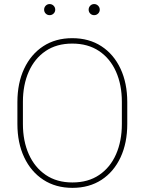

<svg xmlns="http://www.w3.org/2000/svg" viewBox="-20 -907 706 937"><path d="M601.1 -408.7V-302.2Q601.1 -209.5 568.4 -139.2Q535.6 -68.8 475.6 -29.5Q415.5 9.8 333.5 9.8Q252 9.8 191.7 -29.5Q131.3 -68.8 98.1 -139.2Q64.9 -209.5 64.9 -302.2V-408.7Q64.9 -501.5 97.9 -571.8Q130.9 -642.1 190.9 -681.4Q251 -720.7 332.5 -720.7Q414.6 -720.7 474.9 -681.4Q535.2 -642.1 568.1 -571.8Q601.1 -501.5 601.1 -408.7ZM574.7 -302.2V-409.7Q574.7 -493.2 546.1 -557.4Q517.6 -621.6 463.4 -658Q409.2 -694.3 332.5 -694.3Q256.3 -694.3 202.6 -658Q148.9 -621.6 120.4 -557.4Q91.8 -493.2 91.8 -409.7V-302.2Q91.8 -218.8 120.6 -154.3Q149.4 -89.8 203.4 -53.2Q257.3 -16.6 333.5 -16.6Q410.2 -16.6 464.1 -53.2Q518.1 -89.8 546.4 -154.3Q574.7 -218.8 574.7 -302.2ZM195.3 -859.9Q195.3 -871.1 203.1 -879.2Q210.9 -887.2 222.2 -887.2Q233.4 -887.2 241.5 -879.2Q249.5 -871.1 249.5 -859.9Q249.5 -848.6 241.5 -840.8Q233.4 -833 222.2 -833Q210.9 -833 203.1 -840.8Q195.3 -848.6 195.3 -859.9ZM412.6 -859.9Q412.6 -871.1 420.4 -879.2Q428.2 -887.2 439.5 -887.2Q450.7 -887.2 458.7 -879.2Q466.8 -871.1 466.8 -859.9Q466.8 -848.6 458.7 -840.8Q450.7 -833 439.5 -833Q428.2 -833 420.4 -840.8Q412.6 -848.6 412.6 -859.9Z"/></svg>

Font: Vazirmatn UI Thin
Style: Regular
Weight: 100
Designer: Saber Rastikerdar
Foundry: Saber Rastikerdar
Version: Version 33.003